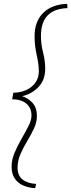

<svg xmlns="http://www.w3.org/2000/svg" viewBox="-20 -768 369 994"><path d="M162 206Q133 205 104.5 194Q76 183 58 158.5Q40 134 40 95Q40 59 55.5 22.5Q71 -14 91.5 -49.5Q112 -85 127.5 -115.5Q143 -146 143 -170Q143 -210 116 -232Q89 -254 43 -254L49 -288Q85 -288 115 -301.5Q145 -315 163 -340Q181 -365 181 -398Q181 -435 170 -483.5Q159 -532 159 -580Q159 -658 204.5 -702Q250 -746 328 -748L329 -726Q192 -721 192 -583Q192 -538 203 -496Q214 -454 214 -412Q214 -354 179 -317.5Q144 -281 94 -270Q121 -263 146 -238Q171 -213 171 -167Q171 -135 156 -103Q141 -71 121 -38Q101 -5 86 29.5Q71 64 71 101Q71 141 97 161.5Q123 182 167 184Z"/></svg>

Font: Livvic Thin
Style: Italic
Weight: 250
Italic angle: -10°
Designer: Jacques Le Bailly, Baron von Fonthausen
Version: Version 1.001; ttfautohint (v1.8.2)